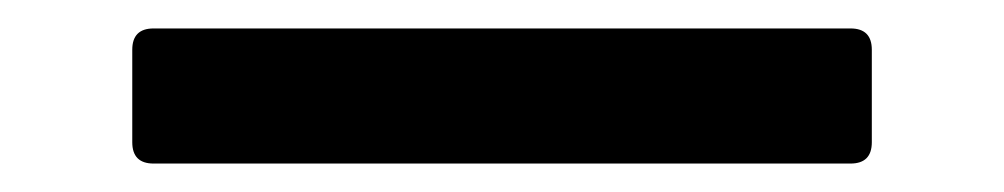

<svg xmlns="http://www.w3.org/2000/svg" viewBox="-20 101 706 135"><path d="M88 216H578C588 216 593 211 593 201V136C593 126 588 121 578 121H88C78 121 73 126 73 136V201C73 211 78 216 88 216Z"/></svg>

Font: OpenDyslexic3
Style: Regular
Weight: 400
Designer: Abelardo Gonzalez
Version: Version 3.001;PS 003.001;hotconv 1.0.88;makeotf.lib2.5.64775